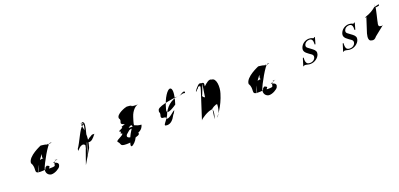

<svg xmlns="http://www.w3.org/2000/svg" viewBox="3 -1187 3839 1847"><g transform="rotate(-20 1922.0 -263.0)"><path d="M178 -210C178 -281 325 -338 322 -338C319 -338 416 -332 369 -316C346 -316 429 -317 369 -317C346 -317 476 -332 416 -332C393 -332 296 -158 283 -114C272 -77 292 -48 324 -42C364 -39 411 -71 420 -86C431 -106 435 -130 382 -139C360 -139 466 -164 406 -164C383 -164 473 -159 413 -159C358 -117 422 -102 337 -102C294 -102 370 -116 312 -136C265 -112 325 -102 235 -102C158 -102 218 -146 178 -210ZM217 -108C202 -58 261 -206 258 -204C268 -210 284 -215 308 -215C290 -215 301 -246 309 -266C326 -322 353 -328 391 -328C410 -341 394 -322 359 -296C316 -296 233 -161 217 -108Z M648 -186C646 -180 647 -166 643 -164L667 -188C678 -200 697 -208 707 -208C716 -208 727 -200 729 -194C727 -188 726 -172 722 -162C721 -166 668 -12 668 -12L754 -158C787 -266 771 -337 758 -390C763 -412 756 -412 758 -400C781 -398 786 -380 774 -346L748 -262C738 -228 741 -207 774 -210C798 -210 816 -226 848 -268C845 -266 830 -268 825 -268C820 -268 790 -246 788 -248C782 -240 769 -233 765 -233L758 -226L709 -69C709 -69 733 -153 729 -150C745 -198 818 -407 783 -408C772 -418 774 -416 755 -384C779 -408 797 -416 763 -374C740 -374 680 -227 648 -186Z M1033 -116C1061 -90 1033 -68 1105 -68C1179 -68 1161 -81 1217 -102C1278 -118 1230 -134 1260 -152C1307 -184 1230 -204 1218 -206C1254 -206 1130 -209 1154 -209C1164 -210 1163 -200 1167 -197C1171 -206 1193 -222 1209 -225C1212 -223 1214 -218 1214 -216C1224 -216 1205 -130 1208 -130C1225 -128 1245 -130 1266 -142C1287 -156 1296 -170 1304 -195C1299 -198 1277 -194 1246 -210C1226 -210 1236 -232 1254 -292C1273 -354 1316 -390 1341 -390H1302C1328 -390 1262 -392 1277 -396C1313 -396 1242 -400 1267 -400C1291 -404 1218 -407 1229 -407C1218 -407 1110 -371 1120 -326C1146 -294 1092 -275 1145 -258C1181 -258 1093 -238 1118 -238C1133 -224 1062 -214 1084 -204C1117 -194 1059 -188 1102 -178C1094 -152 1014 -135 1033 -116ZM1134 -144C1138 -156 1142 -156 1171 -182C1178 -190 1198 -192 1198 -192C1211 -192 1172 -165 1142 -66C1111 32 1251 -116 1195 -116C1151 -114 1128 -125 1134 -144Z M1509 -275C1530 -312 1714 -334 1751 -334C1795 -366 1810 -358 1801 -337C1792 -344 1774 -341 1753 -333C1683 -338 1609 -291 1575 -218C1553 -149 1477 -106 1535 -106C1571 -106 1599 -132 1624 -181C1635 -190 1641 -207 1648 -218C1633 -218 1578 -154 1553 -166C1547 -203 1502 -168 1503 -206C1520 -262 1494 -232 1509 -275ZM1576 -253C1553 -178 1675 -266 1675 -266C1709 -374 1705 -428 1678 -428C1655 -428 1605 -366 1576 -253Z M1903 -316C1934 -358 1959 -388 1978 -373C2000 -373 2010 -372 2002 -333C2032 -360 2063 -388 2086 -372C2134 -372 2140 -279 2120 -217C2086 -101 2016 -12 2008 -12C2023 -12 2053 -60 2055 -126C2058 -137 2038 -137 1985 -100C1951 -100 1869 -49 1864 -34L1953 -310C1956 -319 1964 -352 1961 -342C1962 -346 1961 -364 1953 -350C1947 -350 1944 -360 1931 -336C1931 -336 1914 -326 1909 -310C1909 -310 1908 -331 1903 -316ZM1947 -260C1942 -244 1968 -228 1992 -228C2029 -225 1969 41 1986 -14C2009 -76 2002 -122 1967 -127C1944 -127 1993 -381 1988 -366C1988 -366 1950 -256 1947 -260Z M2406 -210C2406 -281 2553 -338 2550 -338C2547 -338 2644 -332 2597 -316C2574 -316 2657 -317 2597 -317C2574 -317 2704 -332 2644 -332C2621 -332 2524 -158 2511 -114C2500 -77 2520 -48 2552 -42C2592 -39 2639 -71 2648 -86C2659 -106 2663 -130 2610 -139C2588 -139 2694 -164 2634 -164C2611 -164 2701 -159 2641 -159C2586 -117 2650 -102 2565 -102C2522 -102 2598 -116 2540 -136C2493 -112 2553 -102 2463 -102C2386 -102 2446 -146 2406 -210ZM2445 -108C2430 -58 2489 -206 2486 -204C2496 -210 2512 -215 2536 -215C2518 -215 2529 -246 2537 -266C2554 -322 2581 -328 2619 -328C2638 -341 2622 -322 2587 -296C2544 -296 2461 -161 2445 -108Z M2958 -190H2964C2970 -196 2972 -196 2978 -196C2993 -196 3019 -185 3035 -188C3073 -188 3115 -216 3126 -252C3133 -276 3126 -292 3102 -311C3102 -311 3059 -342 3059 -343C3047 -351 3042 -362 3047 -377C3054 -398 3074 -410 3098 -411C3126 -411 3135 -394 3133 -350C3133 -350 3140 -348 3141 -350C3141 -350 3159 -416 3160 -418C3160 -418 3153 -416 3154 -418C3150 -414 3144 -411 3142 -411C3140 -410 3136 -412 3132 -416C3122 -420 3112 -421 3100 -422C3059 -422 3023 -396 3011 -360C3002 -332 3013 -312 3048 -288C3048 -288 3071 -271 3071 -272C3086 -262 3091 -249 3086 -234C3079 -212 3058 -198 3033 -198C2998 -198 2986 -216 2990 -268H2982Z M3366 -190H3372C3378 -196 3380 -196 3386 -196C3401 -196 3427 -185 3443 -188C3481 -188 3523 -216 3534 -252C3541 -276 3534 -292 3510 -311C3510 -311 3467 -342 3467 -343C3455 -351 3450 -362 3455 -377C3462 -398 3482 -410 3506 -411C3534 -411 3543 -394 3541 -350C3541 -350 3548 -348 3549 -350C3549 -350 3567 -416 3568 -418C3568 -418 3561 -416 3562 -418C3558 -414 3552 -411 3550 -411C3548 -410 3544 -412 3540 -416C3530 -420 3520 -421 3508 -422C3467 -422 3431 -396 3419 -360C3410 -332 3421 -312 3456 -288C3456 -288 3479 -271 3479 -272C3494 -262 3499 -249 3494 -234C3487 -212 3466 -198 3441 -198C3406 -198 3394 -216 3398 -268H3390Z M3678 -424C3674 -424 3692 -427 3691 -430L3642 -278C3630 -234 3634 -203 3660 -200C3680 -193 3695 -198 3714 -222L3815 -303C3801 -295 3797 -298 3789 -300C3770 -300 3766 -315 3776 -347C3773 -344 3810 -484 3804 -484C3804 -484 3843 -488 3842 -490L3844 -505C3846 -503 3797 -494 3796 -490L3805 -519C3805 -517 3803 -508 3801 -501C3775 -469 3721 -444 3698 -437C3691 -434 3673 -428 3678 -424Z"/></g></svg>

Font: Zinc
Style: Obl
Weight: 400
Version: Version 1